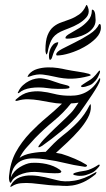

<svg xmlns="http://www.w3.org/2000/svg" viewBox="-20 -739 422 765"><path d="M377 -447Q372 -435 367.5 -427Q363 -419 351 -408Q346 -403 337.5 -399.5Q329 -396 321.5 -394Q314 -392 308.5 -392Q303 -392 303 -396Q303 -398 311.5 -403.5Q320 -409 323 -411Q335 -418 341.5 -422.5Q348 -427 352.5 -431.5Q357 -436 361.5 -441Q366 -446 373 -455Q378 -460 378.5 -456.5Q379 -453 377 -447ZM334 -436Q315 -431 299 -428.5Q283 -426 267 -425.5Q251 -425 233.5 -427Q216 -429 195 -434Q173 -439 150 -442Q127 -445 97 -434Q96 -434 93 -433Q90 -432 90 -433Q90 -435 92 -438Q94 -441 95 -443Q108 -458 128 -464Q148 -470 169.5 -470.5Q191 -471 210.5 -468Q230 -465 242 -462Q267 -457 291.5 -453.5Q316 -450 334 -445Q336 -444 340.5 -441.5Q345 -439 334 -436ZM257 -392Q257 -388 252.5 -387Q248 -386 247 -386Q241 -385 230 -385Q219 -385 208 -385Q197 -385 186 -386Q175 -387 169 -388Q134 -393 103.5 -388.5Q73 -384 56 -369Q51 -366 51 -369Q51 -371 52 -372Q52 -373 53 -374Q60 -389 71.5 -399.5Q83 -410 96 -416.5Q109 -423 122 -425.5Q135 -428 145 -427Q169 -424 194.5 -414.5Q220 -405 247 -399Q248 -399 252.5 -397Q257 -395 257 -392ZM377 -82Q378 -80 375.5 -76.5Q373 -73 371 -71Q359 -57 348 -51.5Q337 -46 321 -41Q313 -39 304.5 -38.5Q296 -38 288.5 -39Q281 -40 276 -41.5Q271 -43 272 -46Q273 -49 282 -51.5Q291 -54 296 -55Q306 -57 314 -58Q322 -59 332 -62Q352 -69 370 -81Q372 -83 374.5 -83Q377 -83 377 -82ZM360 -44Q334 -23 311.5 -13Q289 -3 268.5 0Q248 3 230 1.5Q212 0 197 0Q176 -1 153 -4Q130 -7 107 -9Q84 -11 63.5 -9Q43 -7 28 3Q23 6 22 5Q19 5 22 2Q22 1 23 -1Q36 -24 58.5 -32.5Q81 -41 106.5 -40Q132 -39 159 -33Q186 -27 208 -21Q236 -13 275.5 -19Q315 -25 360 -52Q366 -56 364 -51Q362 -46 360 -44ZM223 -53Q223 -51 218.5 -50Q214 -49 212 -49Q200 -48 175.5 -49.5Q151 -51 136 -53Q119 -55 102 -53.5Q85 -52 70 -47Q55 -42 44 -35Q33 -28 28 -19Q26 -16 24.5 -13Q23 -10 21 -11Q18 -13 16.5 -21Q15 -29 16 -38Q21 -92 43 -132.5Q65 -173 101 -211Q133 -244 165.5 -271Q198 -298 227 -326Q203 -327 180 -331.5Q157 -336 135 -339.5Q113 -343 92 -343.5Q71 -344 51 -338Q46 -336 42.5 -337.5Q39 -339 45 -344Q69 -366 94 -371.5Q119 -377 144 -374.5Q169 -372 194 -365.5Q219 -359 244 -358Q261 -357 278 -358.5Q295 -360 311.5 -366.5Q328 -373 343.5 -386Q359 -399 373 -422Q377 -428 378 -428Q379 -428 379 -424V-421Q378 -413 369 -397Q360 -381 347 -361.5Q334 -342 320.5 -322.5Q307 -303 297 -289Q285 -273 267 -255Q249 -237 228 -219.5Q207 -202 186 -186Q165 -170 148 -158Q146 -157 140.5 -154Q135 -151 133 -153Q132 -154 135 -159Q138 -164 140 -166Q145 -173 154.5 -183.5Q164 -194 175.5 -205Q187 -216 197.5 -226.5Q208 -237 216 -244Q232 -259 243 -269.5Q254 -280 262.5 -289Q271 -298 277.5 -307.5Q284 -317 293 -330Q288 -329 278 -328Q268 -327 263 -327Q232 -288 193.5 -256.5Q155 -225 119 -188Q104 -171 87 -152.5Q70 -134 58 -110Q75 -123 105 -128.5Q135 -134 162 -134Q179 -152 194.5 -167.5Q210 -183 230 -199Q264 -225 291 -253.5Q318 -282 336 -318Q340 -326 341 -323Q342 -320 342 -315Q343 -293 329.5 -268.5Q316 -244 295 -220Q274 -196 249 -172.5Q224 -149 203 -130Q208 -129 214 -128Q220 -127 225 -126Q251 -118 278 -106.5Q305 -95 322 -84Q329 -80 326 -77Q322 -73 314 -75Q272 -81 238.5 -89.5Q205 -98 162 -104Q136 -108 112.5 -108Q89 -108 70.5 -101Q52 -94 39.5 -77.5Q27 -61 23 -32Q34 -58 59 -73Q84 -88 104 -90Q135 -92 165 -85.5Q195 -79 218 -63Q219 -62 222.5 -58.5Q226 -55 223 -53ZM207 -570Q213 -572 212 -568Q211 -564 209 -559Q204 -550 201 -544.5Q198 -539 196 -534.5Q194 -530 192 -524.5Q190 -519 187 -509Q185 -504 183.5 -503Q182 -502 181 -501Q178 -499 176.5 -504Q175 -509 175 -517Q175 -523 176.5 -531Q178 -539 182 -547Q186 -555 192 -561.5Q198 -568 207 -570ZM170 -531Q167 -522 166 -522Q164 -522 162.5 -528Q161 -534 161 -539Q161 -577 169.5 -598.5Q178 -620 192.5 -632Q207 -644 225 -650Q243 -656 261 -663Q279 -670 295.5 -681.5Q312 -693 323 -717Q325 -722 328 -716Q331 -710 333 -701Q336 -683 323.5 -669Q311 -655 293 -644.5Q275 -634 255 -626.5Q235 -619 222 -613Q195 -600 184.5 -578.5Q174 -557 170 -531ZM204 -522Q204 -532 227 -544Q250 -556 279.5 -570.5Q309 -585 337 -603Q365 -621 375 -643H377Q381 -643 381.5 -637Q382 -631 382 -629Q382 -607 362.5 -587Q343 -567 315 -551.5Q287 -536 257.5 -527Q228 -518 208 -518Q204 -518 204 -522ZM241 -590Q243 -597 259.5 -606Q276 -615 295.5 -627Q315 -639 330.5 -656.5Q346 -674 346 -698Q346 -701 346.5 -701Q347 -701 352 -699Q358 -694 359.5 -680.5Q361 -667 361 -659Q361 -641 350 -627Q339 -613 322 -604Q305 -595 285 -590Q265 -585 248 -585Q246 -585 243 -585.5Q240 -586 241 -590Z"/></svg>

Font: mr_AkronimG
Style: Regular
Weight: 400
Version: Version 1.002 April 14, 2020